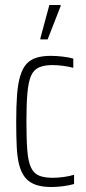

<svg xmlns="http://www.w3.org/2000/svg" viewBox="-20 -742 346 770"><path d="M186 8Q148 8 122 -1.5Q96 -11 80.5 -30.5Q65 -50 57 -80.5Q49 -111 47 -154.5Q45 -198 45 -254Q45 -318 48.5 -363Q52 -408 61.5 -438.5Q71 -469 86.5 -486Q102 -503 126 -510.5Q150 -518 184 -518Q206 -518 231.5 -515Q257 -512 274 -507V-470Q256 -475 233 -478Q210 -481 190 -481Q157 -481 136 -471.5Q115 -462 104.5 -438Q94 -414 90 -369.5Q86 -325 86 -256Q86 -184 89.5 -139Q93 -94 104.5 -70Q116 -46 137 -37.5Q158 -29 192 -29Q214 -29 237.5 -32.5Q261 -36 277 -41V-4Q260 1 235 4.5Q210 8 186 8ZM142 -584V-589L178 -722H223V-717L171 -584Z"/></svg>

Font: Saira ExtraCondensed ExtraLight
Style: Regular
Weight: 250
Width: 2
Designer: Hector Gatti with collaboration of the Omnibus-Type team
Foundry: Omnibus-Type
Version: Version 1.101